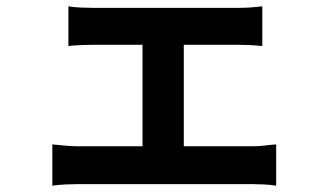

<svg xmlns="http://www.w3.org/2000/svg" viewBox="-20 -562 1040 609"><path d="M146 -104Q166 -102 187.5 -100Q209 -98 228 -98H432V-420H276Q260 -420 237 -419Q214 -418 197 -416V-542Q214 -539 237 -538Q260 -537 276 -537H734Q772 -537 812 -542V-416Q793 -418 772 -419Q751 -420 734 -420H563V-98H781Q801 -98 821 -100.5Q841 -103 856 -104V27Q840 24 817 23Q794 22 781 22H228Q210 22 188 23Q166 24 146 27Z"/></svg>

Font: Source Han Sans
Style: Bold
Weight: 700
Designer: Ryoko NISHIZUKA Ë•øÂ°öÊ∂ºÂ≠ê (kana, bopomofo & ideographs); Paul D. Hunt (Latin, Greek & Cyrillic); Sandoll Communicatio
Foundry: Adobe
Version: Version 2.004;hotconv 1.0.118;makeotfexe 2.5.65603